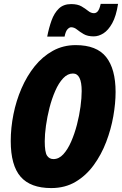

<svg xmlns="http://www.w3.org/2000/svg" viewBox="-20 -957 627 987"><path d="M243.2 9.8Q136.7 9.8 85.9 -48.6Q35.2 -106.9 35.2 -231.9Q35.2 -299.3 49.1 -369.1Q63 -439 90.6 -502.7Q118.2 -566.4 158.4 -616.5Q198.7 -666.5 251.7 -695.8Q304.7 -725.1 369.1 -725.1Q477.1 -725.1 525.6 -663.8Q574.2 -602.5 574.2 -483.9Q574.2 -426.3 562.5 -359.4Q550.8 -292.5 525.9 -227.3Q501 -162.1 461.9 -108.4Q422.9 -54.7 368.7 -22.5Q314.5 9.8 243.2 9.8ZM254.9 -139.2Q282.7 -139.2 305.4 -163.8Q328.1 -188.5 345.7 -228.8Q363.3 -269 375.5 -315.9Q387.7 -362.8 393.8 -408.4Q399.9 -454.1 399.9 -488.8Q399.9 -579.1 355 -579.1Q327.6 -579.1 304.7 -554.7Q281.7 -530.3 264.2 -490.2Q246.6 -450.2 234.6 -403.6Q222.7 -356.9 216.3 -311.3Q210 -265.6 210 -231Q210 -174.8 221.7 -157Q233.4 -139.2 254.9 -139.2ZM222.7 -769Q231.4 -814 245.1 -852.1Q258.8 -890.1 282.7 -913.1Q306.6 -936 345.7 -936Q378.9 -936 398.9 -924.3Q418.9 -912.6 433.3 -900.9Q447.8 -889.2 462.9 -889.2Q475.1 -889.2 483.4 -899.9Q491.7 -910.6 497.6 -937H586.9Q577.1 -874 556.9 -837.6Q536.6 -801.3 511.7 -785.6Q486.8 -770 461.9 -770Q430.2 -770 410.2 -781.7Q390.1 -793.5 375.7 -805.2Q361.3 -816.9 345.7 -816.9Q336.9 -816.9 327.1 -806.6Q317.4 -796.4 312 -769Z"/></svg>

Font: Open Sans Condensed ExtraBold
Style: Italic
Weight: 800
Width: 3
Italic angle: -12°
Designer: Monotype Design Team
Foundry: Monotype Imaging Inc.
Version: Version 3.003; ttfautohint (v1.8.4)